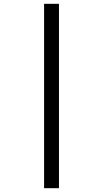

<svg xmlns="http://www.w3.org/2000/svg" viewBox="-20 -843 540 1006"><path d="M211 143V-823H289V143Z"/></svg>

Font: Zed Sans
Style: Regular
Weight: 400
Designer: Belleve Invis
Foundry: Belleve Invis
Version: Version 1.0.0; ttfautohint (v1.8.4)